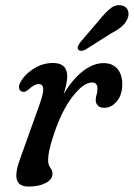

<svg xmlns="http://www.w3.org/2000/svg" viewBox="-20 -694 505 724"><path d="M65.5 -348Q56.5 -349 52.8 -358.5Q49 -368 56 -382Q72 -412.5 106 -434.5Q140 -456.5 180 -456.5Q233.5 -456.5 233.5 -406Q233.5 -393 229.8 -376Q226 -359 220 -339.5Q254 -396 293 -426Q332 -456 370.5 -456Q404 -456 422.5 -434.8Q441 -413.5 441 -376.5Q441 -336 420.5 -311.8Q400 -287.5 373.5 -287.5Q356 -287.5 348.5 -296.2Q341 -305 341 -316.5Q341 -327 344.2 -337Q347.5 -347 347.5 -360Q347.5 -383 327 -383Q295 -383 253.8 -330Q212.5 -277 183 -187Q170 -148 165.8 -127.2Q161.5 -106.5 161.5 -90.5Q161.5 -72 169.8 -61.5Q178 -51 178 -39Q178 -17.5 152.5 -4Q127 9.5 88 9.5Q50 9.5 43.2 -18Q36.5 -45.5 58 -101L130.5 -304Q144 -342 143 -359.5Q142 -377 125 -377Q110 -377 87.5 -356.5Q73.5 -345 65.5 -348ZM355 -619Q377 -646.5 396.5 -662.2Q416 -678 438.5 -673.5Q456.5 -670 462.2 -655Q468 -640 460.5 -622.5Q453 -605.5 437.5 -592.8Q422 -580 396.5 -566.5L301.5 -506.5Q294 -502.5 286.2 -502.5Q278.5 -502.5 275 -507.5Q271 -513 274.2 -520.5Q277.5 -528 283.5 -535.5Z"/></svg>

Font: Fraunces 72pt SuperSoft
Style: Italic
Weight: 400
Italic angle: -16°
Version: Version 1.000;[b76b70a41]